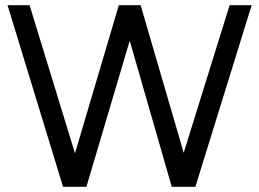

<svg xmlns="http://www.w3.org/2000/svg" viewBox="-20 -720 1000 740"><path d="M223 0 9 -700H94L269 -129L438 -700H522L688 -131L865 -700H950L733 0H642L480 -563L313 0Z"/></svg>

Font: Figtree
Style: Regular
Weight: 400
Designer: Erik Kennedy
Foundry: Erik Kennedy
Version: Version 2.002